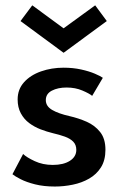

<svg xmlns="http://www.w3.org/2000/svg" viewBox="-20 -670 451 702"><path d="M212.5 -422.5Q247 -422.5 276.5 -416Q306 -409.5 327 -400.5Q348 -391.5 356 -385.5L317 -319.5Q307 -328 281.2 -339Q255.5 -350 223.5 -350Q191.5 -350 169.5 -338.5Q147.5 -327 147.5 -304Q147.5 -281.5 170.8 -268Q194 -254.5 234 -245.5Q267 -238 297 -224.8Q327 -211.5 346.2 -187.2Q365.5 -163 365.5 -122.5Q365.5 -84 349.2 -58.2Q333 -32.5 306 -17Q279 -1.5 246.2 5.2Q213.5 12 180.5 12Q140 12 108.2 4Q76.5 -4 55.5 -14.8Q34.5 -25.5 25.5 -33L64.5 -107Q77.5 -94.5 107 -80.8Q136.5 -67 173 -67Q212 -67 235.5 -82Q259 -97 259 -122Q259 -140.5 247.8 -152Q236.5 -163.5 217 -170.5Q197.5 -177.5 173.5 -183Q151 -188.5 128.2 -197.2Q105.5 -206 86.5 -220.2Q67.5 -234.5 56 -256Q44.5 -277.5 44.5 -306.5Q44.5 -343.5 68 -369.5Q91.5 -395.5 130 -409Q168.5 -422.5 212.5 -422.5ZM212.5 -477 55 -593 98 -650.5 212.5 -566.5 328 -650.5 370.5 -593Z"/></svg>

Font: League Spartan Thin Medium
Style: Regular
Weight: 500
Version: Version 2.002